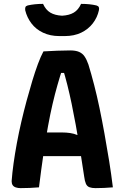

<svg xmlns="http://www.w3.org/2000/svg" viewBox="-20 -966 640 990"><path d="M88 -283H300Q322 -283 342 -280Q362 -277 378 -270L412 -282L419 -224L426 -161H120Q107 -161 100 -167.5Q93 -174 90 -187Q87 -200 87 -218ZM181 0Q158 2 134 3Q110 4 86 4Q73 4 62 0.5Q51 -3 45.5 -11Q40 -19 40 -32Q43 -74 50 -124Q57 -174 67 -228Q77 -282 90 -338Q103 -394 117.5 -447.5Q132 -501 146.5 -549Q161 -597 175.5 -636Q190 -675 204 -701Q240 -703 274.5 -704.5Q309 -706 342 -706Q370 -706 387.5 -698.5Q405 -691 416 -675Q427 -659 436 -633Q451 -584 465.5 -528Q480 -472 493 -409.5Q506 -347 518.5 -278Q531 -209 543 -135Q548 -102 553 -68.5Q558 -35 562 0Q540 2 517 3Q494 4 472 4Q454 4 441.5 -0.5Q429 -5 423 -18.5Q417 -32 414 -56Q403 -132 392 -198.5Q381 -265 370.5 -322.5Q360 -380 349.5 -430.5Q339 -481 327.5 -527Q316 -573 303 -615L336 -590H269L303 -615Q289 -572 276 -526.5Q263 -481 251 -429.5Q239 -378 227.5 -315Q216 -252 204.5 -174.5Q193 -97 181 0ZM398 -946Q421 -946 440.5 -944Q460 -942 477 -938Q487 -935 489.5 -929Q492 -923 490 -913Q482 -876 458.5 -845.5Q435 -815 398.5 -797.5Q362 -780 314 -780H286Q239 -780 202 -797.5Q165 -815 142 -845.5Q119 -876 110 -913Q109 -923 111 -929Q113 -935 123 -938Q141 -942 160 -944Q179 -946 202 -946Q216 -915 239.5 -901Q263 -887 300 -885Q337 -887 360.5 -901Q384 -915 398 -946Z"/></svg>

Font: Rec Mono Semicasual
Style: Bold
Weight: 700
Version: Version 1.085; ttfautohint (v1.8.4.7-5d5b)